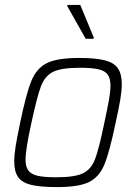

<svg xmlns="http://www.w3.org/2000/svg" viewBox="-20 -754 554 782"><path d="M38 -96Q38 -122 43.5 -157Q49 -192 62 -254Q87 -374 108 -425Q129 -476 171 -497Q213 -518 302 -518Q369 -518 406.5 -508.5Q444 -499 460 -476Q476 -453 476 -411Q476 -385 470 -349Q464 -313 451 -254Q426 -134 405 -83.5Q384 -33 342.5 -12.5Q301 8 212 8Q144 8 107 -1Q70 -10 54 -32.5Q38 -55 38 -96ZM405 -254Q418 -315 424 -348.5Q430 -382 430 -405Q430 -435 418.5 -450.5Q407 -466 380.5 -472Q354 -478 305 -478Q230 -478 196.5 -461.5Q163 -445 147 -403Q131 -361 108 -254Q84 -145 84 -104Q84 -75 95.5 -59.5Q107 -44 133.5 -38Q160 -32 209 -32Q284 -32 317.5 -48Q351 -64 367 -105.5Q383 -147 405 -254ZM329 -596 254 -729 255 -734H307L362 -601L361 -596Z"/></svg>

Font: Saira Semi Condensed ExtraLight
Style: Italic
Weight: 200
Width: 4
Italic angle: -12°
Designer: Hector Gatti with collaboration of the Omnibus-Type team
Foundry: Omnibus-Type
Version: Version 1.001; ttfautohint (v1.8)